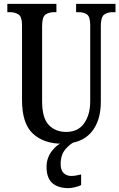

<svg xmlns="http://www.w3.org/2000/svg" viewBox="-20 -734 618 994"><path d="M301 10Q207 10 150.5 -42Q94 -94 94 -216V-604Q94 -647 76 -659Q58 -671 32 -671H18V-714H272V-671H260Q233 -671 215.5 -658.5Q198 -646 198 -600V-210Q198 -123 232.5 -87Q267 -51 323 -51Q384 -51 415.5 -95.5Q447 -140 447 -209V-604Q447 -647 430.5 -659Q414 -671 386 -671H374V-714H578V-671H564Q537 -671 519.5 -658.5Q502 -646 502 -600V-207Q502 -107 452 -48.5Q402 10 301 10ZM335 240Q280 240 250.5 213.5Q221 187 221 130Q221 83 249.5 46.5Q278 10 315 0H368Q343 10 318.5 39Q294 68 294 115Q294 148 310 162.5Q326 177 349 177Q369 177 400 169V224Q387 231 367 235.5Q347 240 335 240Z"/></svg>

Font: Noto Serif ExtraCondensed Medium
Style: Regular
Weight: 500
Width: 2
Designer: Monotype Design Team
Foundry: Monotype Imaging Inc.
Version: Version 2.015